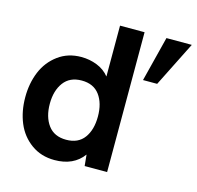

<svg xmlns="http://www.w3.org/2000/svg" viewBox="-103 -797 938 915"><g transform="rotate(15 366.5 -340.0)"><path d="M242.2 9.8Q175.8 9.8 127 -25.6Q78.1 -61 54.4 -117.9Q30.8 -174.8 30.8 -244.1Q30.8 -313 54.4 -369.9Q78.1 -426.8 126.5 -462.4Q174.8 -498 240.2 -498Q281.2 -498 318.1 -483.4Q355 -468.8 378.9 -439V-689.9H500V0H389.2L383.8 -55.2Q336.4 9.8 242.2 9.8ZM551.8 -467.8 607.9 -689.9H732.9L621.6 -467.8ZM389.2 -244.1Q389.2 -309.6 359.4 -349.9Q329.6 -390.1 271 -390.1Q212.4 -390.1 182.1 -349.4Q151.9 -308.6 151.9 -244.1Q151.9 -179.2 181.9 -138.7Q211.9 -98.1 271 -98.1Q330.1 -98.1 359.6 -138.2Q389.2 -178.2 389.2 -244.1Z"/></g></svg>

Font: HK Grotesk Legacy
Style: Bold
Weight: 700
Designer: Alfredo Marco Pradil
Foundry: Hanken Design Co.
Version: Version 2.022;PS 002.022;hotconv 1.0.88;makeotf.lib2.5.64775